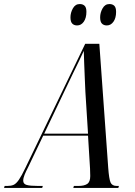

<svg xmlns="http://www.w3.org/2000/svg" viewBox="-77 -931 669 951"><path d="M-57 0 -54 -10H-40Q-22 -10 -9.5 -15.5Q3 -21 16.5 -40.5Q30 -60 49 -100L345 -714H415L459 -100Q463 -45 470.5 -27.5Q478 -10 501 -10H512L509 0H286L289 -10H312Q340 -10 355 -20Q370 -30 370 -59Q370 -67 369.5 -76.5Q369 -86 369 -96L359 -259H137L62 -102Q52 -83 45 -66Q38 -49 38 -36Q38 -20 55 -15Q72 -10 111 -10H135L132 0ZM244 -483 142 -269H359L346 -475Q345 -505 343 -543Q341 -581 340 -618Q339 -655 338 -679Q327 -655 314.5 -629Q302 -603 285 -568.5Q268 -534 244 -483ZM452 -805Q437 -805 428 -814Q419 -823 419 -845Q419 -868 431 -889.5Q443 -911 465 -911Q480 -911 489 -902.5Q498 -894 498 -872Q498 -842 485 -823.5Q472 -805 452 -805ZM305 -805Q290 -805 281 -814Q272 -823 272 -845Q272 -868 284 -889.5Q296 -911 318 -911Q333 -911 342 -902.5Q351 -894 351 -873Q351 -842 338 -823.5Q325 -805 305 -805Z"/></svg>

Font: Noto Serif Display ExtraCondensed
Style: Italic
Weight: 400
Width: 2
Italic angle: -12°
Designer: Monotype Design Team
Foundry: Monotype Imaging Inc.
Version: Version 2.009